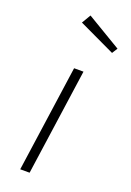

<svg xmlns="http://www.w3.org/2000/svg" viewBox="-149 -830 601 884"><g transform="rotate(20 151.5 -388.0)"><path d="M192 -522 118 0H72L146 -522ZM134 -776 303 -675 286 -648 108 -732Z"/></g></svg>

Font: Fira Sans ExtraLight
Style: Italic
Weight: 275
Italic angle: -8°
Designer: Carrois Corporate & Edenspiekermann AG
Foundry: Carrois Corporate GbR & Edenspiekermann AG
Version: Version 4.203